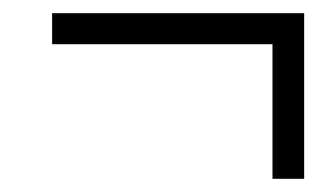

<svg xmlns="http://www.w3.org/2000/svg" viewBox="-20 -396 508 291"><path d="M441 -376V-125H393V-329H59V-376Z"/></svg>

Font: Noto Sans Display SemiCondensed Light
Style: Italic
Weight: 300
Width: 4
Italic angle: -12°
Designer: Monotype Design Team
Foundry: Monotype Imaging Inc.
Version: Version 1.900